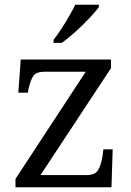

<svg xmlns="http://www.w3.org/2000/svg" viewBox="-20 -786 549 806"><path d="M45 0V-35L340 -485H169Q132 -485 120 -467.5Q108 -450 99 -410L97 -397H57L67 -536H446V-500L150 -51H344Q379 -51 391.5 -71.5Q404 -92 410 -129L414 -159H453L448 0ZM205 -619Q220 -638 237 -664Q254 -690 269.5 -717Q285 -744 296 -766H395V-756Q383 -739 355.5 -710Q328 -681 296.5 -652.5Q265 -624 239 -606H205Z"/></svg>

Font: Noto Serif Hentaigana
Style: Regular
Weight: 400
Designer: Kazuhiro Yamada
Foundry: nipponia
Version: Version 1.000; ttfautohint (v1.8.4.7-5d5b)